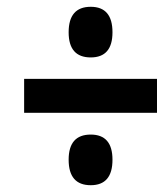

<svg xmlns="http://www.w3.org/2000/svg" viewBox="-20 -635 495 565"><path d="M311 -540Q311 -615 247 -615Q182 -615 182 -540Q182 -466 247 -466Q311 -466 311 -540ZM442 -303V-403H51V-303ZM311 -165Q311 -239 247 -239Q182 -239 182 -165Q182 -90 247 -90Q311 -90 311 -165Z"/></svg>

Font: Noto Sans Display Condensed
Style: Bold Italic
Weight: 700
Width: 3
Designer: Monotype Design team
Foundry: Monotype Imaging Inc.
Version: 1.000